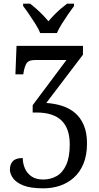

<svg xmlns="http://www.w3.org/2000/svg" viewBox="-20 -786 539 1046"><path d="M199 -606Q190 -629 173 -655.5Q156 -682 138.5 -708Q121 -734 106 -753V-766H144Q161 -753 179 -737Q197 -721 213.5 -704Q230 -687 244 -670Q258 -687 274.5 -704Q291 -721 309.5 -737Q328 -753 345 -766H383V-753Q369 -734 351 -708Q333 -682 316.5 -655.5Q300 -629 290 -606ZM216 240Q146 240 106.5 224Q67 208 50.5 184Q34 160 34 138Q34 109 50 92Q66 75 104 75Q104 104 115.5 131Q127 158 151.5 175Q176 192 215 192Q256 192 289 173Q322 154 341 111.5Q360 69 360 1Q360 -86 315 -129.5Q270 -173 179 -173H158V-213L342 -459H171Q139 -459 127.5 -445Q116 -431 109 -395L107 -381H64L70 -536H432V-488L232 -225Q279 -222 319 -209Q359 -196 389 -170.5Q419 -145 436.5 -104Q454 -63 454 -5Q454 60 434.5 106.5Q415 153 381.5 182.5Q348 212 306 226Q264 240 216 240Z"/></svg>

Font: Noto Serif SemiCondensed
Style: Regular
Weight: 400
Width: 4
Designer: Monotype Design Team
Foundry: Monotype Imaging Inc.
Version: Version 2.013